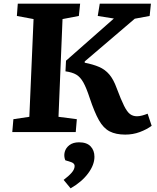

<svg xmlns="http://www.w3.org/2000/svg" viewBox="-20 -720 858 1047"><path d="M663 14Q612 14 578 -3.5Q544 -21 519.5 -64.5Q495 -108 469 -186Q451 -241 434.5 -270.5Q418 -300 396 -313Q374 -326 337 -331L340 -389L601 -619L513 -633L524 -700H803L796 -633L715 -618L442 -385V-378Q488 -369 520.5 -355Q553 -341 576 -314Q599 -287 616 -240Q640 -176 656.5 -143Q673 -110 689 -98Q705 -86 727 -86Q740 -86 755 -90Q770 -94 785 -100L807 -34Q780 -14 742.5 0Q705 14 663 14ZM47 0 53 -70 140 -83 163 -616 72 -633 77 -700H417L410 -633L321 -616L299 -83L399 -70L393 0ZM365 307 327 261Q355 240 371 221.5Q387 203 387 185Q387 171 368 164L336 154Q327 131 333 108.5Q339 86 359 71Q379 56 411 56Q453 56 474 78Q495 100 495 135Q495 179 460.5 225.5Q426 272 365 307Z"/></svg>

Font: Literata 7pt
Style: Bold Italic
Weight: 700
Italic angle: -2°
Designer: Latin by Veronika Burian and Jose Scaglione. Greek by Irene Vlachou. Cyrillic by Vera Evstafieva
Foundry: TypeTogether
Version: Version 3.002